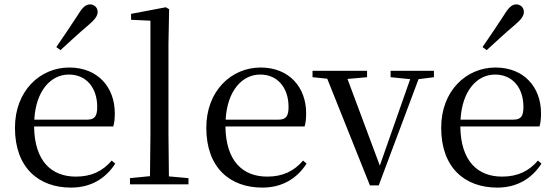

<svg xmlns="http://www.w3.org/2000/svg" viewBox="-20 -838 2524 873"><path d="M236 -624 255 -610C297 -648 337 -686 381 -723C412 -749 424 -766 424 -784C424 -805 407 -818 390 -818C371 -818 356 -806 336 -773C302 -721 270 -673 236 -624ZM303 15C393 15 460 -26 504 -94L488 -108C447 -60 396 -35 325 -35C215 -35 137 -104 135 -263H495C500 -279 502 -299 502 -323C502 -441 425 -531 295 -531C162 -531 48 -425 48 -257C48 -76 155 15 303 15ZM136 -294C143 -424 210 -499 293 -499C374 -499 422 -437 422 -352C422 -312 412 -294 377 -294Z M661 0H837V-28L748 -36L746 -229V-641L749 -796L734 -805L576 -775V-748L664 -744V-229L662 -37L571 -28V0Z M1173 15C1263 15 1330 -26 1374 -94L1358 -108C1317 -60 1266 -35 1195 -35C1085 -35 1007 -104 1005 -263H1365C1370 -279 1372 -299 1372 -323C1372 -441 1295 -531 1165 -531C1032 -531 918 -425 918 -257C918 -76 1025 15 1173 15ZM1006 -294C1013 -424 1080 -499 1163 -499C1244 -499 1292 -437 1292 -352C1292 -312 1282 -294 1247 -294Z M1756 -487 1845 -478 1707 -85 1560 -479 1649 -487V-516H1401V-487L1468 -480L1662 5H1702L1883 -478L1953 -487V-516H1756Z M2174 -624 2193 -610C2235 -648 2275 -686 2319 -723C2350 -749 2362 -766 2362 -784C2362 -805 2345 -818 2328 -818C2309 -818 2294 -806 2274 -773C2240 -721 2208 -673 2174 -624ZM2241 15C2331 15 2398 -26 2442 -94L2426 -108C2385 -60 2334 -35 2263 -35C2153 -35 2075 -104 2073 -263H2433C2438 -279 2440 -299 2440 -323C2440 -441 2363 -531 2233 -531C2100 -531 1986 -425 1986 -257C1986 -76 2093 15 2241 15ZM2074 -294C2081 -424 2148 -499 2231 -499C2312 -499 2360 -437 2360 -352C2360 -312 2350 -294 2315 -294Z"/></svg>

Font: Source Han Serif KR
Style: Regular
Weight: 400
Designer: Ryoko NISHIZUKA 西塚涼子 (kana & ideographs); Frank Grießhammer (Latin, Greek & Cyrillic); Wenlong ZHANG 张文龙 (bopomofo); San
Foundry: Adobe
Version: Version 2.001;hotconv 1.1.0;makeotfexe 2.6.0